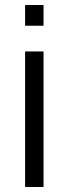

<svg xmlns="http://www.w3.org/2000/svg" viewBox="-20 -745 274 765"><path d="M80 -642.5V-725H153.5V-642.5ZM80 0V-540H153.5V0Z"/></svg>

Font: Vela Sans
Style: Regular
Weight: 400
Designer: Principal design: Mikhail Sharanda - project Manrope.
Design modification: Ravid Balaliev
Foundry: Mikhail Sharanda
Version: Version 1.001